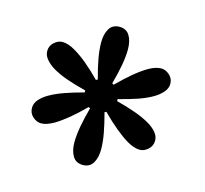

<svg xmlns="http://www.w3.org/2000/svg" viewBox="-87 -939 815 765"><g transform="rotate(15 320.0 -556.0)"><path d="M315.9 -271Q287.6 -271 274.2 -293.2Q260.7 -315.4 260.7 -349.6Q260.7 -378.9 267.3 -415.5Q273.9 -452.1 286.1 -496.6L279.3 -500Q215.3 -435.5 164.6 -405.3Q150.9 -397.5 137.7 -392.8Q124.5 -388.2 112.3 -388.2Q94.2 -388.2 78.1 -402.6Q62 -417 62 -439Q62 -457.5 75.4 -473.1Q88.9 -488.8 109.9 -501Q135.7 -516.1 170.2 -528.3Q204.6 -540.5 249 -552.2V-560.5Q205.1 -571.3 170.4 -583.5Q135.7 -595.7 109.9 -610.8Q88.9 -623.5 75.4 -639.4Q62 -655.3 62 -673.3Q62 -694.8 78.1 -709.2Q94.2 -723.6 112.3 -723.6Q135.7 -723.6 164.6 -706.5Q214.8 -677.7 279.3 -611.8L286.1 -615.7Q273.9 -659.2 267.3 -695.8Q260.7 -732.4 260.7 -762.2Q260.7 -796.9 274.2 -818.8Q287.6 -840.8 315.9 -840.8Q344.2 -840.8 357.7 -818.8Q371.1 -796.9 371.1 -762.2Q371.1 -732.9 364.5 -696.5Q357.9 -660.2 345.7 -615.7L352.5 -611.8Q384.3 -643.6 412.8 -667.5Q441.4 -691.4 466.8 -706.5Q496.1 -723.6 519.5 -723.6Q537.6 -723.6 553.7 -709.2Q569.8 -694.8 569.8 -673.3Q569.8 -655.3 556.4 -639.4Q543 -623.5 522 -610.8Q496.6 -595.7 462.2 -583.7Q427.7 -571.8 382.8 -560.5V-552.2Q426.3 -541 461.2 -528.6Q496.1 -516.1 522 -501Q543 -488.8 556.4 -473.1Q569.8 -457.5 569.8 -439Q569.8 -417.5 553.7 -402.8Q537.6 -388.2 519.5 -388.2Q507.3 -388.2 493.9 -392.8Q480.5 -397.5 466.8 -405.3Q417 -435.1 352.5 -500L345.7 -496.6Q357.4 -453.1 364.3 -416.3Q371.1 -379.4 371.1 -349.6Q371.1 -315.4 357.7 -293.2Q344.2 -271 315.9 -271Z"/></g></svg>

Font: Pinar-DS3-FD Bold
Style: Regular
Weight: 700
Designer: Amin Abedi
Version: Version 3.000